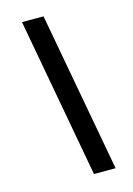

<svg xmlns="http://www.w3.org/2000/svg" viewBox="-114 -782 596 861"><g transform="rotate(-15 183.5 -352.0)"><path d="M212.5 18.5 77 -723H177L313 18.5Z"/></g></svg>

Font: Public Sans
Style: Bold Italic
Weight: 700
Italic angle: -8°
Designer: The Public Sans project authors (U.S. Web Design System). Libre Franklin designed by Pablo Impallari and Rodrigo Fuenzal
Version: Version 1.008; ttfautohint (v1.8.1) -l 8 -r 50 -G 200 -x 14 